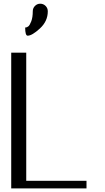

<svg xmlns="http://www.w3.org/2000/svg" viewBox="-20 -1041 581 1061"><path d="M244.1 -978.5Q244.1 -923.8 200.7 -883.8Q157.2 -843.8 132.8 -843.8Q119.1 -843.8 119.1 -888.7Q127.9 -888.7 136.2 -895Q144.5 -901.4 152.8 -923.3Q161.1 -945.3 161.1 -978.5Q161.1 -996.1 173.3 -1008.3Q185.5 -1020.5 202.1 -1020.5Q219.7 -1020.5 231.9 -1008.3Q244.1 -996.1 244.1 -978.5ZM125 -750V-42H458V0H125H42V-42V-750Z"/></svg>

Font: okolaks
Style: Regular
Weight: 500
Version: Version 000.6.0